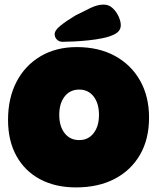

<svg xmlns="http://www.w3.org/2000/svg" viewBox="-20 -813 684 836"><path d="M311 3Q221 3 154.5 -32.5Q88 -68 51.5 -134Q15 -200 15 -291Q15 -386 52 -457Q89 -528 156.5 -568Q224 -608 314 -608Q410 -608 480.5 -569.5Q551 -531 590 -462Q629 -393 629 -301Q629 -207 589.5 -139Q550 -71 479 -34Q408 3 311 3ZM325 -203Q364 -203 387.5 -233Q411 -263 411 -313Q411 -363 387.5 -393Q364 -423 325 -423Q285 -423 261.5 -393Q238 -363 238 -313Q238 -263 261.5 -233Q285 -203 325 -203ZM218 -664Q218 -681 243.5 -701.5Q269 -722 309 -746Q344 -764 374.5 -778.5Q405 -793 431 -793Q454 -793 470.5 -777.5Q487 -762 496.5 -741Q506 -720 506 -703Q506 -682 487.5 -669Q469 -656 428 -647Q400 -641 366.5 -637.5Q333 -634 302.5 -632.5Q272 -631 253 -631Q237 -631 227.5 -641Q218 -651 218 -664Z"/></svg>

Font: DynaPuff
Style: Bold
Weight: 700
Designer: Toshi Omagari, Jennifer Daniel
Foundry: Google Fonts
Version: Version 2.000